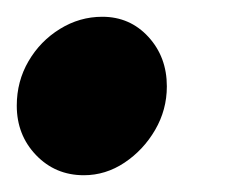

<svg xmlns="http://www.w3.org/2000/svg" viewBox="-23 -198 293 229"><path d="M77 11Q43 11 20 -13Q-3 -37 -3 -72Q-3 -101 11 -125Q25 -149 48.5 -163.5Q72 -178 99 -178Q132 -178 154 -154Q176 -130 176 -95Q176 -67 162 -43Q148 -19 125.5 -4Q103 11 77 11Z"/></svg>

Font: Red Hat Text
Style: Bold Italic
Weight: 700
Italic angle: -12°
Designer: Pentagram, MCKL
Foundry: Pentagram, MCKL
Version: Version 1.023; ttfautohint (v1.8.3)